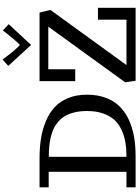

<svg xmlns="http://www.w3.org/2000/svg" viewBox="186 -1244 1058 1469"><g transform="rotate(-90 714.5 -509.0)"><path d="M16.1 0ZM819.8 0ZM1105.5 -884.8Q1122.6 -899.9 1150.1 -932.9Q1177.7 -965.8 1197.3 -990.7L1216.3 -1016.1L1264.6 -970.7L1105.5 -799.8L945.3 -974.1L993.7 -1018.1Q1067.4 -918.9 1105.5 -884.8ZM1389.6 0H831.5L819.8 -81.1H820.8L1245.6 -668H919.4V-461.9H828.6V-734.9H1353.5L1373.5 -651.9L951.7 -69.8H1298.8V-288.1H1389.6ZM250 -69.8Q311.5 -69.8 361.6 -78.4Q411.6 -86.9 457 -108.2Q502.4 -129.4 533.2 -163.3Q564 -197.3 582 -250Q600.1 -302.7 600.1 -372.1Q600.1 -423.8 590.1 -466.1Q580.1 -508.3 562.7 -538.3Q545.4 -568.4 519.3 -591.1Q493.2 -613.8 464.1 -627.4Q435.1 -641.1 398.4 -649.4Q361.8 -657.7 326.7 -660.9Q291.5 -664.1 250 -664.1ZM16.1 -665V-734.9H236.8Q315.9 -734.9 383.5 -724.9Q451.2 -714.8 515.6 -689.2Q580.1 -663.6 625.2 -623.5Q670.4 -583.5 697.8 -519.3Q725.1 -455.1 725.1 -372.1Q725.1 -293.9 702.6 -231.7Q680.2 -169.4 639.4 -126.5Q598.6 -83.5 539.8 -54.9Q481 -26.4 410.2 -13.2Q339.4 0 254.9 0H16.1V-69.8H134.8V-665Z"/></g></svg>

Font: Trocchi
Style: Regular
Weight: 400
Designer: vernon adams
Version: Version 1.0; ttfautohint (v0.8) -l 6 -r 50 -G 100